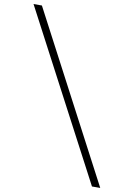

<svg xmlns="http://www.w3.org/2000/svg" viewBox="-109 -794 763 1095"><g transform="rotate(10 272.5 -246.5)"><path d="M502.9 236.8H550.8L42.5 -730H-5.9Z"/></g></svg>

Font: Now Light
Style: Regular
Weight: 300
Designer: Alfredo Marco Pradil
Foundry: Alfredo Marco Pradil
Version: Version 1.200;hotconv 1.0.109;makeotfexe 2.5.65596